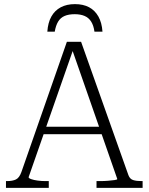

<svg xmlns="http://www.w3.org/2000/svg" viewBox="-20 -913 722 933"><path d="M344 -893Q304 -893 275 -877.5Q246 -862 229.5 -832.5Q213 -803 210 -759H246Q251 -789 262.5 -808Q274 -827 294 -835.5Q314 -844 343 -844Q371 -844 391 -835.5Q411 -827 423 -808Q435 -789 439 -759H478Q475 -803 458 -833Q441 -863 412.5 -878Q384 -893 344 -893ZM180 -297H489V-261H177ZM324 -691 337 -676 119 -52Q119 -47 131.5 -42.5Q144 -38 163 -35.5Q182 -33 201 -33H217V0H9V-33H14Q41 -33 57.5 -41Q74 -49 84 -77L305 -710H374L604 -62Q611 -43 627 -38Q643 -33 668 -33H673V0H449V-33H466Q485 -33 504.5 -34.5Q524 -36 537 -38Q550 -40 550 -43Z"/></svg>

Font: Roboto Serif 36pt ExtraLight
Style: Regular
Weight: 250
Designer: Greg Gazdowicz
Foundry: Commercial Type
Version: Version 1.008